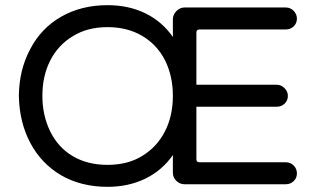

<svg xmlns="http://www.w3.org/2000/svg" viewBox="-20 -712 1219 743"><path d="M1129 -41Q1129 -23 1116.5 -11Q1104 1 1086 1H694Q676 1 662.5 -12Q649 -25 649 -44V-112Q607 -52 542 -20.5Q477 11 396 11Q294 11 216 -34Q140 -79 97.5 -158.5Q55 -238 53 -341Q54 -442 97 -522Q139 -603 217 -647.5Q295 -692 396 -692Q478 -692 542.5 -660.5Q607 -629 649 -569V-637Q649 -655 662.5 -669Q676 -683 694 -683H1086Q1104 -683 1116.5 -670Q1129 -657 1129 -640Q1129 -622 1116.5 -610Q1104 -598 1086 -598H752Q740 -598 740 -586V-384H1051Q1068 -384 1081 -371Q1094 -358 1094 -341Q1094 -323 1081.5 -311Q1069 -299 1051 -299H740V-96Q740 -84 752 -84H1086Q1104 -84 1116.5 -71.5Q1129 -59 1129 -41ZM174 -204Q205 -141 262 -107.5Q319 -74 396 -74Q475 -74 531 -109Q588 -144 618.5 -204Q649 -264 649 -341Q649 -417 619 -478Q588 -539 530.5 -573Q473 -607 396 -607Q318 -607 262 -572Q205 -538 174.5 -478Q144 -418 144 -341Q144 -266 174 -204Z"/></svg>

Font: 寒蝉全圆体
Style: Regular
Weight: 400
Designer: Warren2060
      Designed by Motoya company      

      [Varela Round]
      Joe Prince(Latin component); Avraham Cornf
Foundry: ChillType
Version: Version 3.200